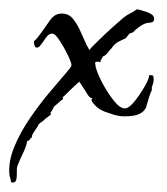

<svg xmlns="http://www.w3.org/2000/svg" viewBox="-52 -246 357 411"><path d="M-27 145 -29 142V139Q-32 130 -32 126Q-34 99 -21.5 68.5Q-9 38 11.5 8Q32 -22 52.5 -46.5Q73 -71 87 -87Q101 -103 101 -106Q101 -112 93 -128.5Q85 -145 75.5 -159.5Q66 -174 60 -174Q53 -174 48 -167.5Q43 -161 40 -156L33 -147Q30 -144 27 -144Q23 -144 21.5 -150Q20 -156 21 -158Q25 -161 29.5 -167Q34 -173 37 -177Q45 -188 55 -202.5Q65 -217 80 -217Q95 -217 104 -206Q113 -195 119.5 -180.5Q126 -166 131 -155Q133 -150 135.5 -146Q138 -142 139 -139Q145 -146 160.5 -161Q176 -176 191 -189.5Q206 -203 211 -207Q218 -213 226 -217Q234 -221 241 -226Q249 -225 263 -220Q277 -215 278 -207V-206Q278 -200 273.5 -198.5Q269 -197 264 -197Q257 -196 247.5 -189.5Q238 -183 233 -177L225 -174L217 -164Q208 -160 200.5 -156Q193 -152 187 -143Q183 -139 178.5 -133Q174 -127 168 -125Q167 -122 163 -116L164 -113L157 -114Q150 -114 152 -109Q152 -102 158.5 -86.5Q165 -71 175 -54.5Q185 -38 195.5 -26Q206 -14 215 -14Q224 -14 236 -29Q248 -44 258 -61.5Q268 -79 267 -85H272L276 -84Q276 -82 276.5 -80.5Q277 -79 277 -77Q277 -72 276 -68.5Q275 -65 273 -59V-53Q269 -45 267 -37.5Q265 -30 262 -21Q262 -18 259 -13Q255 -6 245 -1.5Q235 3 214 3Q203 3 191.5 -0.5Q180 -4 172 -7Q160 -12 153 -19Q152 -20 148 -24.5Q144 -29 144 -32Q143 -33 146 -36H145Q141 -36 137 -41.5Q133 -47 131 -51Q127 -57 123.5 -62.5Q120 -68 118 -71Q115 -69 107.5 -62Q100 -55 93 -48Q86 -41 84 -39H82Q82 -38 82.5 -37Q83 -36 83 -34Q77 -30 71 -24L65 -19L63 -17Q62 -14 60 -10.5Q58 -7 56 -5L57 -1Q55 1 50 4.5Q45 8 40 13Q29 20 29 24L21 36Q16 43 16 49H14Q13 51 11.5 53Q10 55 7 56H6Q5 66 -3 82.5Q-11 99 -15 110Q-16 112 -16 119V128Q-16 135 -17.5 140Q-19 145 -27 145Z"/></svg>

Font: Qwitcher Grypen
Style: Bold
Weight: 700
Designer: Robert E. Leuschke
Foundry: Robert E. Leuschke
Version: Version 1.100; ttfautohint (v1.8.3)